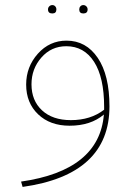

<svg xmlns="http://www.w3.org/2000/svg" viewBox="-20 -495 524 756"><path d="M186 -442Q169 -442 169 -458Q169 -465 174 -470Q179 -475 186 -475Q193 -475 197.5 -470Q202 -465 202 -458Q202 -442 186 -442ZM308 -442Q292 -442 292 -458Q292 -465 296.5 -470Q301 -475 308 -475Q315 -475 320 -470Q325 -465 325 -458Q325 -442 308 -442ZM242 -335Q319 -335 365 -267Q411 -199 411 -76Q411 193 69 241L63 220Q371 176 389 -44Q337 0 254 0Q177 0 130 -45Q83 -90 83 -162Q83 -232 129 -283.5Q175 -335 242 -335ZM259 -22Q337 -22 390 -63V-74Q390 -190 350.5 -251.5Q311 -313 241 -313Q182 -313 143 -268.5Q104 -224 104 -163Q104 -99 145.5 -60.5Q187 -22 259 -22Z"/></svg>

Font: FiraGO Thin
Style: Regular
Weight: 100
Designer: bBox Type
Foundry: bBox Type GmbH
Version: Version 1.001;PS 001.001;hotconv 1.0.88;makeotf.lib2.5.64775